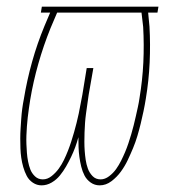

<svg xmlns="http://www.w3.org/2000/svg" viewBox="-20 -550 540 578"><path d="M280 8Q265 8 253 -0.5Q241 -9 234.5 -21.5Q228 -34 224.5 -48.5Q221 -63 219 -77.5Q217 -92 216.5 -107Q216 -122 216 -137Q212 -122 206.5 -107Q201 -92 194 -77.5Q187 -63 179 -49Q171 -35 160.5 -22Q150 -9 135.5 -0.5Q121 8 105 8Q105 8 105 8Q105 8 105 8Q91 8 79 0Q67 -8 60.5 -20.5Q54 -33 50 -47Q46 -61 44 -75Q42 -89 41.5 -103.5Q41 -118 41 -133Q41 -148 42 -163Q43 -178 44 -193Q45 -208 47 -223Q49 -238 52 -253Q61 -308 76.5 -363.5Q92 -419 114 -472L131 -512H103L106 -530H457L454 -512H426L430 -470Q433 -416 430.5 -361.5Q428 -307 419 -253Q416 -234 412 -215Q408 -196 403.5 -177.5Q399 -159 393.5 -140.5Q388 -122 380.5 -104Q373 -86 364.5 -68Q356 -50 344 -33.5Q332 -17 315.5 -4.5Q299 8 280 8ZM283 -10Q296 -10 308.5 -19.5Q321 -29 329.5 -41Q338 -53 344.5 -66Q351 -79 356.5 -92Q362 -105 366.5 -118.5Q371 -132 375 -145.5Q379 -159 382.5 -173Q386 -187 389 -200.5Q392 -214 395 -227.5Q398 -241 400 -255Q409 -309 411.5 -362Q414 -415 411 -469L406 -512H152L132 -465Q111 -413 95.5 -358.5Q80 -304 71 -250Q69 -237 67 -223.5Q65 -210 63.5 -196.5Q62 -183 61 -169.5Q60 -156 59.5 -142.5Q59 -129 59.5 -116Q60 -103 61 -90Q62 -77 64.5 -64Q67 -51 71.5 -39.5Q76 -28 85.5 -19Q95 -10 109 -10Q123 -10 135.5 -20Q148 -30 157 -42.5Q166 -55 172.5 -68.5Q179 -82 184.5 -96Q190 -110 194.5 -124Q199 -138 203 -152Q207 -166 210.5 -180Q214 -194 217 -208Q220 -222 222.5 -236.5Q225 -251 228 -265L241 -345H261L247 -265Q245 -251 243 -237Q241 -223 239 -208.5Q237 -194 236 -180Q235 -166 234.5 -151.5Q234 -137 234 -123Q234 -109 235 -95.5Q236 -82 238 -68.5Q240 -55 244.5 -42.5Q249 -30 258.5 -20Q268 -10 283 -10Z"/></svg>

Font: Iosevka Slab Thin Oblique
Style: Regular
Weight: 100
Italic angle: -9°
Monospace: yes
Designer: Belleve Invis
Foundry: Belleve Invis
Version: Version 11.1.0; ttfautohint (v1.8.3)